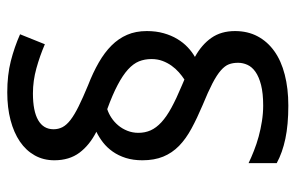

<svg xmlns="http://www.w3.org/2000/svg" viewBox="-162 -643 810 526"><g transform="rotate(-90 243.0 -380.0)"><path d="M66.9 -395Q66.9 -419.9 73.2 -440.2Q79.6 -460.4 90.6 -476.1Q101.6 -491.7 115.7 -502.7Q129.9 -513.7 145 -521Q108.4 -539.6 87.6 -567.4Q66.9 -595.2 66.9 -636.2Q66.9 -666 80.3 -689.9Q93.8 -713.9 118.2 -730.5Q142.6 -747.1 176.8 -756.1Q210.9 -765.1 252.9 -765.1Q300.3 -765.1 338.6 -755.4Q377 -745.6 412.1 -730L384.8 -662.1Q353 -675.8 318.8 -685.3Q284.7 -694.8 250 -694.8Q201.7 -694.8 176.8 -680.4Q151.9 -666 151.9 -638.2Q151.9 -625 157.7 -613.8Q163.6 -602.5 177.5 -591.8Q191.4 -581.1 214.6 -569.6Q237.8 -558.1 272 -543.9Q307.1 -530.3 334.7 -514.4Q362.3 -498.5 381.3 -479.5Q400.4 -460.4 410.6 -436.8Q420.9 -413.1 420.9 -382.8Q420.9 -357.4 415 -336.7Q409.2 -315.9 399.2 -299.3Q389.2 -282.7 376.5 -270.8Q363.8 -258.8 350.1 -251Q383.8 -232.4 402.3 -205.8Q420.9 -179.2 420.9 -141.1Q420.9 -106.4 406.5 -79.3Q392.1 -52.2 365.7 -33.4Q339.4 -14.6 301.5 -4.9Q263.7 4.9 216.8 4.9Q164.1 4.9 126 -3.2Q87.9 -11.2 59.1 -26.9V-104Q74.2 -96.7 92.8 -89.4Q111.3 -82 131.8 -76.4Q152.3 -70.8 174.1 -67.4Q195.8 -64 216.8 -64Q250.5 -64 273.2 -69.8Q295.9 -75.7 309.3 -85.2Q322.8 -94.7 328.4 -107.2Q334 -119.6 334 -132.8Q334 -147 329.8 -158Q325.7 -168.9 313.2 -179.9Q300.8 -190.9 277.8 -202.9Q254.9 -214.8 217.8 -230Q182.1 -245.1 154.1 -260.3Q126 -275.4 106.4 -294.4Q86.9 -313.5 76.9 -337.9Q66.9 -362.3 66.9 -395ZM142.1 -405.8Q142.1 -387.7 148.9 -372.3Q155.8 -356.9 171.1 -342.8Q186.5 -328.6 211.2 -315.2Q235.8 -301.8 271 -287.1L288.1 -279.8Q297.9 -286.1 307.9 -294.9Q317.9 -303.7 325.9 -314.9Q334 -326.2 339.1 -339.8Q344.2 -353.5 344.2 -370.1Q344.2 -388.7 337.9 -404.3Q331.5 -419.9 315.7 -434.3Q299.8 -448.7 273.4 -462.6Q247.1 -476.6 207 -491.2Q194.8 -487.3 183.3 -479.7Q171.9 -472.2 162.6 -461.2Q153.3 -450.2 147.7 -436Q142.1 -421.9 142.1 -405.8Z"/></g></svg>

Font: WenQuanYi Micro Hei
Style: Regular
Weight: 400
Foundry: Ascender Corporation
Version: Version 0.2.0-beta